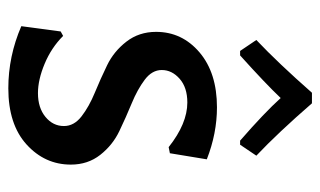

<svg xmlns="http://www.w3.org/2000/svg" viewBox="-178 -604 788 473"><g transform="rotate(90 216.5 -367.0)"><path d="M105 -564 78 -604Q135 -658 208 -741H234Q306 -658 363 -604L336 -564H326Q257 -624 221 -664Q186 -627 116 -564ZM244 -507Q308 -507 372 -482L357 -391L342 -388Q284 -434 232 -434Q195 -434 173.5 -415Q152 -396 152 -371Q152 -347 176 -329Q200 -311 234 -297Q268 -283 302.5 -266.5Q337 -250 361 -219.5Q385 -189 385 -147Q385 -83 335.5 -38Q286 7 197 7Q118 7 44 -25L57 -122L68 -128Q97 -99 136.5 -82.5Q176 -66 209 -66Q245 -66 267.5 -84.5Q290 -103 290 -130Q290 -155 266 -173.5Q242 -192 208 -206Q174 -220 140 -236.5Q106 -253 82 -284Q58 -315 58 -357Q58 -421 108.5 -464Q159 -507 244 -507Z"/></g></svg>

Font: Alegreya Sans SC Medium
Style: Regular
Weight: 500
Designer: Juan Pablo del Peral
Foundry: Huerta Tipografica
Version: Version 2.001;PS 002.001;hotconv 1.0.88;makeotf.lib2.5.64775